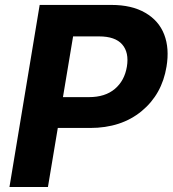

<svg xmlns="http://www.w3.org/2000/svg" viewBox="-20 -747 690 767"><path d="M17.8 0 138.5 -727.3H425.4Q506.4 -727.3 560.5 -695.8Q614.7 -664.4 636 -609Q657.3 -553.6 645.2 -480.8Q627.1 -370 545.6 -302.9Q464.1 -235.8 339.8 -235.8H210.9L171.5 0ZM231.5 -359H335.2Q400.2 -359 438.9 -391.9Q477.6 -424.7 486.9 -480.8Q496.1 -537.3 468.2 -569.4Q440.3 -601.6 375.7 -601.6H272Z"/></svg>

Font: Karasuma Gothic
Style: Bold Italic
Weight: 700
Italic angle: 9.39998°
Designer: Rasmus Andersson / Ryoko Nishizuka
Foundry: Genbu
Version: Version 1.00